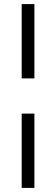

<svg xmlns="http://www.w3.org/2000/svg" viewBox="-20 -750 274 938"><path d="M148 -730V-367H86V-730ZM148 -195V168H86V-195Z"/></svg>

Font: Kantumruy Pro
Style: Regular
Weight: 400
Designer: Sovichet Tep
Foundry: Sovichet Tep
Version: Version 1.002